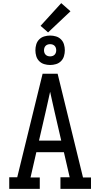

<svg xmlns="http://www.w3.org/2000/svg" viewBox="-20 -1206 640 1226"><path d="M234 0H39V-74H90L252 -735H348L510 -73H561V0H366V-74H425L388 -234H212L175 -73H234ZM229 -308H371L329 -490Q322 -522 314.5 -554.5Q307 -587 300 -620Q293 -587 285.5 -554.5Q278 -522 271 -490ZM300 -791Q281 -791 262.5 -796.5Q244 -802 230.5 -815.5Q217 -829 211.5 -847.5Q206 -866 206 -885Q206 -904 211.5 -922.5Q217 -941 230.5 -954.5Q244 -968 262.5 -973.5Q281 -979 300 -979Q319 -979 337.5 -973.5Q356 -968 369.5 -954.5Q383 -941 388.5 -922.5Q394 -904 394 -885Q394 -866 388.5 -847.5Q383 -829 369.5 -815.5Q356 -802 337.5 -796.5Q319 -791 300 -791ZM300 -846Q308 -846 315.5 -848.5Q323 -851 328.5 -856.5Q334 -862 336.5 -869.5Q339 -877 339 -885Q339 -893 336.5 -900.5Q334 -908 328.5 -913.5Q323 -919 315.5 -921.5Q308 -924 300 -924Q292 -924 284.5 -921.5Q277 -919 271.5 -913.5Q266 -908 263.5 -900.5Q261 -893 261 -885Q261 -877 263.5 -869.5Q266 -862 271.5 -856.5Q277 -851 284.5 -848.5Q292 -846 300 -846ZM287 -999 239 -1041 371 -1186 430 -1134Z"/></svg>

Font: Iosevka Etoile
Style: Regular
Weight: 400
Designer: Belleve Invis
Foundry: Belleve Invis
Version: Version 33.2.4